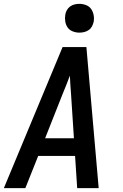

<svg xmlns="http://www.w3.org/2000/svg" viewBox="-23 -980 643 1000"><path d="M-3 0 303 -735H427L491 0H379L368 -168H176L109 0ZM212 -260H362L347 -490Q345 -514 343.5 -538Q342 -562 341 -586Q332 -562 322.5 -538Q313 -514 303 -490ZM390 -810Q373 -810 356 -816.5Q339 -823 329.5 -836.5Q320 -850 317 -867.5Q314 -885 317 -903Q319 -916 325.5 -927.5Q332 -939 342.5 -946.5Q353 -954 365.5 -957Q378 -960 391 -960Q408 -960 425 -953.5Q442 -947 451.5 -933.5Q461 -920 464.5 -902.5Q468 -885 465 -867Q462 -854 456 -842.5Q450 -831 439 -823.5Q428 -816 415.5 -813Q403 -810 390 -810Z"/></svg>

Font: Iosevka Aile Semibold
Style: Italic
Weight: 600
Italic angle: -9°
Designer: Belleve Invis
Foundry: Belleve Invis
Version: Version 31.1.0; ttfautohint (v1.8.4)